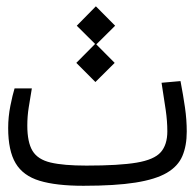

<svg xmlns="http://www.w3.org/2000/svg" viewBox="-20 -596 626 618"><path d="M248.5 2Q160.6 2 107.4 -14.2Q54.2 -30.3 30.3 -70.6Q6.3 -110.8 6.3 -184.1Q6.3 -219.7 13.4 -255.4Q20.5 -291 26.9 -311.5H82.5Q77.1 -278.8 72.5 -250.5Q67.9 -222.2 67.9 -191.9Q67.9 -138.2 84.7 -110.4Q101.6 -82.5 143.1 -72.8Q184.6 -63 258.3 -63Q363.3 -63 419.7 -72.5Q476.1 -82 497.3 -106Q518.6 -129.9 518.6 -173.3Q518.6 -206.1 513.4 -241.9Q508.3 -277.8 500 -329.6L561 -335Q569.8 -289.1 575.4 -250Q581.1 -210.9 581.1 -172.4Q581.1 -127 567.1 -94Q553.2 -61 517.1 -39.8Q481 -18.6 416 -8.3Q351.1 2 248.5 2ZM287.1 -332 225.6 -393.6 286.1 -454.6 227.1 -513.2 288.6 -575.7 350.6 -513.2 290 -453.1 349.1 -393.6Z"/></svg>

Font: CaskaydiaMono NF Light
Style: Regular
Weight: 300
Designer: Aaron Bell
Foundry: Saja Typeworks
Version: Version 2111.001; ttfautohint (v1.8.4);Nerd Fonts 3.1.1